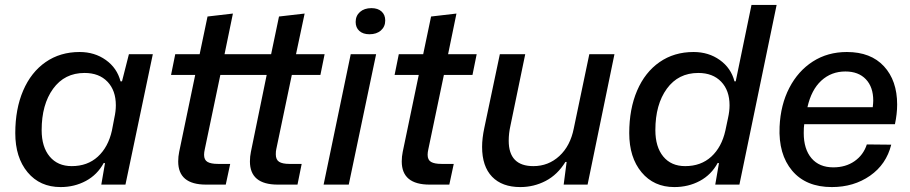

<svg xmlns="http://www.w3.org/2000/svg" viewBox="-20 -749 3694 779"><path d="M42 -209Q42 -307 74 -381.5Q106 -456 165 -497Q224 -538 303 -538Q364 -538 409.5 -505.5Q455 -473 469 -419H475L503 -529H600L489 0H391L406 -87L401 -88Q375 -40 328.5 -15Q282 10 226 10Q142 10 92 -50Q42 -110 42 -209ZM434 -219 444 -271Q450 -298 450 -322Q450 -382 416 -417.5Q382 -453 323 -453Q242 -453 195.5 -389Q149 -325 149 -221Q149 -153 181.5 -114Q214 -75 271 -75Q335 -75 377 -113.5Q419 -152 434 -219Z M703 -94Q703 -114 707 -133L772 -445H674L691 -529H790L822 -682L925 -694L891 -529H1080L1112 -682L1216 -694L1181 -529H1297L1280 -445H1164L1101 -144Q1099 -136 1099 -123Q1099 -101 1112.5 -92.5Q1126 -84 1154 -84H1204L1187 0H1107Q994 0 994 -94Q994 -114 998 -133L1062 -445H874L811 -144Q808 -131 808 -121Q808 -100 822 -92Q836 -84 864 -84H914L896 0H816Q703 0 703 -94Z M1403 -529H1506L1395 0H1293ZM1423 -660Q1423 -685 1440.5 -700.5Q1458 -716 1487 -716Q1513 -716 1528 -702.5Q1543 -689 1543 -666Q1543 -641 1525.5 -625.5Q1508 -610 1479 -610Q1453 -610 1438 -623.5Q1423 -637 1423 -660Z M1610 -94Q1610 -114 1614 -133L1679 -445H1581L1598 -529H1697L1729 -682L1832 -694L1798 -529H1914L1897 -445H1781L1718 -144Q1715 -131 1715 -121Q1715 -100 1729 -92Q1743 -84 1771 -84H1821L1803 0H1723Q1610 0 1610 -94Z M1936 -153Q1936 -188 1945 -230L2008 -529H2111L2051 -239Q2044 -208 2044 -178Q2044 -75 2144 -75Q2205 -75 2249.5 -116Q2294 -157 2308 -228L2371 -529H2473L2364 0H2267L2279 -92H2274Q2242 -40 2194 -15Q2146 10 2091 10Q2017 10 1976.5 -32Q1936 -74 1936 -153Z M2533 -209Q2533 -307 2565 -381.5Q2597 -456 2656 -497Q2715 -538 2794 -538Q2855 -538 2900.5 -505.5Q2946 -473 2960 -419H2965L3029 -729H3131L2980 0H2882L2897 -87L2892 -88Q2866 -40 2819.5 -15Q2773 10 2716 10Q2633 10 2583 -50Q2533 -110 2533 -209ZM2923 -219 2934 -271Q2940 -298 2940 -322Q2940 -382 2906 -417.5Q2872 -453 2813 -453Q2732 -453 2685.5 -389Q2639 -325 2639 -221Q2639 -153 2671 -114Q2703 -75 2760 -75Q2824 -75 2866 -113.5Q2908 -152 2923 -219Z M3143 -235Q3147 -324 3182.5 -392.5Q3218 -461 3278 -499.5Q3338 -538 3416 -538Q3513 -538 3566.5 -480Q3620 -422 3620 -325Q3620 -287 3611 -245H3243Q3241 -233 3241 -209Q3241 -144 3272.5 -107Q3304 -70 3361 -70Q3411 -70 3447 -95Q3483 -120 3497 -163L3596 -162Q3576 -82 3510 -36Q3444 10 3355 10Q3250 10 3194 -56.5Q3138 -123 3143 -235ZM3521 -314Q3523 -332 3523 -341Q3523 -396 3493 -427.5Q3463 -459 3410 -459Q3353 -459 3312.5 -422Q3272 -385 3256 -314Z"/></svg>

Font: Mona Sans Medium
Style: Italic
Weight: 500
Italic angle: -11.7°
Designer: Deni Anggara
Foundry: GitHub
Version: Version 2.000